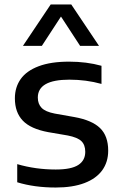

<svg xmlns="http://www.w3.org/2000/svg" viewBox="-20 -828 539 858"><path d="M57 -13.5V-94.5Q139 -70.5 229 -70.5Q298.5 -70.5 329.8 -90.8Q361 -111 361 -149.5Q361 -180.5 343.8 -197.2Q326.5 -214 283 -222.5L195.5 -237.5Q117 -252 81.8 -289Q46.5 -326 46.5 -388.5Q46.5 -438 72.5 -474.8Q98.5 -511.5 152.8 -532Q207 -552.5 288.5 -552.5Q367 -552.5 433.5 -534V-453Q365 -472 290 -472Q149 -472 149 -392Q149 -363.5 166 -346Q183 -328.5 224.5 -320.5L312 -305Q390.5 -291 427 -255.8Q463.5 -220.5 463.5 -155Q463.5 -104 436.8 -67Q410 -30 357.5 -10Q305 10 229 10Q133.5 10 57 -13.5ZM422.5 -623H338L252.5 -754L167 -623H82.5L206.5 -808H298.5Z"/></svg>

Font: Encode Sans Semi Expanded Medium
Style: Regular
Weight: 500
Width: 6
Designer: Multiple Designers
Foundry: Impallari Type
Version: Version 2.000